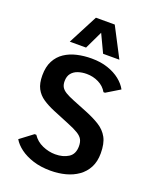

<svg xmlns="http://www.w3.org/2000/svg" viewBox="-174 -1064 954 1174"><g transform="rotate(20 303.0 -477.0)"><path d="M300.3 9.8Q236.3 9.8 186.3 -6.3Q136.2 -22.5 101.8 -48.1Q67.4 -73.7 49.8 -104L133.3 -167H144.5Q168.5 -130.4 209.7 -112.3Q251 -94.2 293 -94.2Q343.8 -94.2 378.7 -116.5Q413.6 -138.7 413.6 -190.4Q413.6 -216.3 404.3 -233.6Q395 -251 370.8 -265.9Q346.7 -280.8 301.8 -298.8L197.3 -341.8Q153.8 -359.9 121.6 -381.6Q89.4 -403.3 72 -436.3Q54.7 -469.2 54.7 -521.5Q54.7 -577.6 75 -616Q95.2 -654.3 130.1 -677.5Q165 -700.7 209.7 -710.9Q254.4 -721.2 303.7 -721.2Q363.3 -721.2 409.9 -705.3Q456.5 -689.5 489.3 -663.3Q522 -637.2 539.1 -605.5L451.2 -552.2H441.4Q421.9 -586.4 385.7 -604.2Q349.6 -622.1 307.6 -622.1Q277.3 -622.1 251.7 -613.5Q226.1 -605 210.4 -585.7Q194.8 -566.4 194.8 -534.2Q194.8 -511.7 203.6 -496.3Q212.4 -481 232.9 -468.5Q253.4 -456.1 288.6 -441.9L379.9 -405.3Q434.6 -383.3 473.4 -358.9Q512.2 -334.5 533 -296.6Q553.7 -258.8 553.7 -194.8Q553.7 -141.1 533.4 -102.5Q513.2 -64 478 -39.1Q442.9 -14.2 397.2 -2.2Q351.6 9.8 300.3 9.8ZM142.1 -772 242.2 -964.4H364.7L464.8 -772H358.9L303.7 -888.7L248 -772Z"/></g></svg>

Font: Comme SemiBold
Style: Regular
Weight: 600
Version: Version 1.000;gftools[0.9.27]